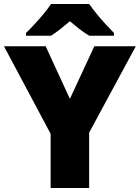

<svg xmlns="http://www.w3.org/2000/svg" viewBox="-20 -947 704 967"><path d="M332 -449 455 -714H664L429 -279V0H235V-273L0 -714H210ZM429 -927Q445 -904 467.5 -876.5Q490 -849 513.5 -823.5Q537 -798 554 -781V-767H430Q404 -782 381 -800Q358 -818 332 -840Q306 -818 284.5 -801Q263 -784 237 -767H111V-781Q130 -799 153.5 -824.5Q177 -850 199.5 -877Q222 -904 237 -927Z"/></svg>

Font: Noto Sans Syriac Western Black
Style: Regular
Weight: 900
Designer: Patrick Giasson and the Monotype Design Team
Foundry: Monotype Imaging Inc.
Version: Version 3.000; ttfautohint (v1.8.4.7-5d5b)